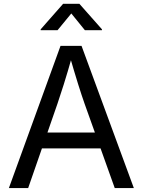

<svg xmlns="http://www.w3.org/2000/svg" viewBox="-20 -962 730 982"><path d="M25.4 0 289.6 -727.5H397L664.6 0H566.9L412.6 -431.6Q398.4 -471.7 379.6 -531.5Q360.8 -591.3 334 -684.1H351.6Q325.2 -590.3 305.9 -529.5Q286.6 -468.8 273.9 -431.6L124 0ZM158.2 -203.1V-284.2H531.7V-203.1ZM274.4 -807.6H188V-812L302.7 -942.4H386.2L501.5 -812V-807.6H414.1L344.7 -893.1Z"/></svg>

Font: Inter Variable LoSnoCo
Style: Regular
Weight: 400
Designer: Rasmus Andersson
Foundry: rsms
Version: Version 4.000;git-a52131595; featfreeze: case,dlig,ss01,ss02